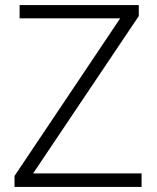

<svg xmlns="http://www.w3.org/2000/svg" viewBox="-20 -734 615 754"><path d="M536 0H37V-43L452 -662H57V-714H525V-671L110 -53H536Z"/></svg>

Font: Noto Sans Sinhala Light
Style: Regular
Weight: 300
Designer: Jelle Bosma - Monotype Design Team
Foundry: Monotype Imaging Inc.
Version: Version 2.006; ttfautohint (v1.8.4.7-5d5b)